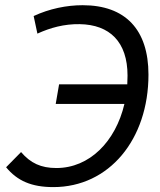

<svg xmlns="http://www.w3.org/2000/svg" viewBox="-20 -723 626 752"><path d="M189 9.8C407.2 9.8 561.5 -176.8 561.5 -430.7C561.5 -606.9 471.2 -702.6 303.7 -702.6C241.2 -702.6 173.8 -689 111.8 -660.2L126.5 -591.3C176.8 -614.3 231.4 -629.4 292 -628.4C409.7 -626.5 479.5 -559.1 479.5 -426.8C479.5 -415 479 -403.8 478.5 -392.6H211.4L198.2 -315.9H467.3C432.6 -168.5 330.6 -64.9 200.7 -64.9C140.6 -64.9 99.6 -84 62.5 -127.4L3.9 -67.9C47.9 -14.6 103.5 9.8 189 9.8Z"/></svg>

Font: Cascadia Code PL SemiLight
Style: Italic
Weight: 350
Italic angle: -10°
Monospace: yes
Designer: Aaron Bell
Foundry: Saja Typeworks
Version: Version 2404.023